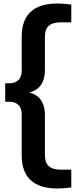

<svg xmlns="http://www.w3.org/2000/svg" viewBox="-20 -838 424 1088"><path d="M303 230Q204 230 153.5 182.5Q103 135 103 43V-189.5Q103 -225.5 84.2 -243.5Q65.5 -261.5 31.5 -261.5H9.5V-366H31.5Q65.5 -366 84.2 -384.2Q103 -402.5 103 -438V-631Q103 -723.5 153.5 -770.8Q204 -818 303 -818Q326.5 -818 347 -816.2Q367.5 -814.5 384 -812V-711.5H323.5Q279 -711.5 256.8 -692Q234.5 -672.5 234.5 -628V-442Q234.5 -378.5 202 -344.5Q169.5 -310.5 94 -306V-321.5Q169.5 -317.5 202 -283.2Q234.5 -249 234.5 -185.5V40Q234.5 84 256.8 103.8Q279 123.5 323.5 123.5H384V224Q367.5 226.5 347 228.2Q326.5 230 303 230Z"/></svg>

Font: Encode Sans Condensed Thin SemiBold
Style: Regular
Weight: 600
Version: Version 3.002